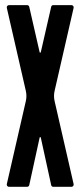

<svg xmlns="http://www.w3.org/2000/svg" viewBox="-20 -720 311 740"><path d="M190.4 -369.6Q186 -350.1 190.4 -330.6L263.7 -10.7Q264.6 -6.3 262.2 -3.4Q259.8 0 255.4 0H186Q178.7 0 177.2 -6.8L137.2 -189.9Q137.2 -191.4 134.8 -191.4Q132.8 -191.4 132.8 -189.9L92.8 -6.8Q90.8 0 84 0H14.6Q10.3 0 7.8 -3.4Q5.4 -6.3 6.3 -10.7L79.6 -330.6Q84 -350.1 79.6 -369.6L6.3 -689.5Q5.4 -693.8 7.8 -696.8Q10.3 -700.2 14.6 -700.2H84.5Q90.8 -700.2 92.8 -693.4L132.8 -518.6Q132.8 -517.1 134.8 -517.1Q137.2 -517.1 137.2 -518.6L177.2 -693.4Q178.7 -700.2 185.5 -700.2H255.4Q259.8 -700.2 262.2 -696.8Q264.6 -693.8 263.7 -689.5Z"/></svg>

Font: Silence Rounded
Style: Regular
Weight: 400
Designer: Lilo Joris
Foundry: Lilo Joris
Version: Version 1.019;Fontself Maker 3.5.7